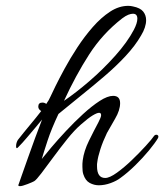

<svg xmlns="http://www.w3.org/2000/svg" viewBox="-20 -624 562 657"><path d="M48 13Q40 13 44 6Q46 0 54.5 -24Q63 -48 75 -82Q87 -116 100 -151.5Q113 -187 124 -215Q117 -206 102.5 -189Q88 -172 72 -153Q56 -134 42 -120Q39 -117 38 -117Q35 -117 35 -123Q35 -135 41 -145Q63 -173 83.5 -197.5Q104 -222 121 -244Q111 -250 111 -259Q111 -273 125 -273Q131 -273 134 -271Q135 -270 136 -270Q137 -270 138 -268Q143 -275 146.5 -281Q150 -287 153 -294Q157 -303 169.5 -328.5Q182 -354 201 -389Q220 -424 244.5 -461.5Q269 -499 297.5 -531.5Q326 -564 356.5 -584Q387 -604 419 -604Q423 -604 427 -603.5Q431 -603 435 -602Q460 -597 470 -584.5Q480 -572 480 -555Q480 -543 475.5 -529.5Q471 -516 463 -503Q443 -468 410 -432.5Q377 -397 336.5 -362.5Q296 -328 255.5 -295.5Q215 -263 180 -234Q156 -183 143 -143.5Q130 -104 123 -80Q134 -94 156 -120Q178 -146 206 -176Q234 -206 264 -233.5Q294 -261 321 -278.5Q348 -296 367 -296Q391 -296 391 -271Q391 -247 374 -218Q357 -189 346 -169Q332 -140 323.5 -113.5Q315 -87 313 -70Q312 -66 312 -62.5Q312 -59 312 -55Q312 -15 340 -15Q355 -15 380 -33Q405 -51 431 -76Q457 -101 478.5 -124.5Q500 -148 508 -160Q511 -163 515 -163Q519 -163 521 -160Q523 -157 521 -152Q511 -135 490 -109.5Q469 -84 443 -58.5Q417 -33 392 -15Q379 -5 358.5 2.5Q338 10 318 10Q302 10 287 2Q272 -6 265 -28Q262 -37 262 -53Q262 -58 262 -63.5Q262 -69 263 -75Q267 -107 284.5 -142.5Q302 -178 317 -206Q321 -214 323.5 -220Q326 -226 326 -230Q326 -238 319 -238Q312 -238 297 -229Q282 -220 257 -198Q235 -179 210.5 -148.5Q186 -118 162.5 -86Q139 -54 121.5 -31Q104 -8 97 -4Q92 -1 74 6Q56 13 48 13ZM199 -279Q239 -306 286 -346.5Q333 -387 374.5 -433.5Q416 -480 438 -522Q450 -545 450 -560Q450 -577 435 -577Q428 -577 419 -573.5Q410 -570 398 -561Q331 -509 285 -437.5Q239 -366 199 -279Z"/></svg>

Font: Allura
Style: Regular
Weight: 400
Designer: Robert E. Leuschke
Foundry: Robert E. Leuschke
Version: Version 1.110